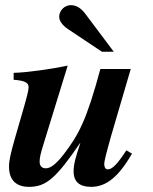

<svg xmlns="http://www.w3.org/2000/svg" viewBox="-20 -717 596 746"><path d="M422 -516 311 -664C293 -688 274 -697 255 -697C231 -697 210 -676 210 -652C210 -636 222 -619 244 -604L376 -516ZM471 -133C436 -79 416 -59 399 -59C388 -59 385 -70 385 -80C385 -92 397 -137 410 -183L488 -449H370C316 -249 286 -194 228 -118C198 -79 176 -63 158 -63C144 -63 134 -71 134 -88C134 -103 136 -115 150 -160L243 -462C182 -449 84 -435 33 -434V-407C79 -404 91 -394 91 -379C91 -363 82 -333 74 -304L37 -176C23 -126 15 -95 15 -70C15 -17 43 9 93 9C158 9 197 -23 291 -161H292C274 -106 266 -80 266 -51C266 -10 290 9 334 9C394 9 441 -31 493 -120Z"/></svg>

Font: XITS
Style: Bold Italic
Weight: 700
Italic angle: -16.33°
Designer: MicroPress Inc., with final additions and corrections provided by Coen Hoffman, Elsevier (retired)
Version: Version 1.302